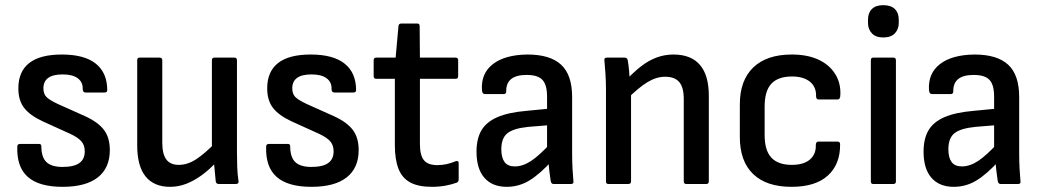

<svg xmlns="http://www.w3.org/2000/svg" viewBox="-20 -712 4029 743"><path d="M222 11Q131 11 87.5 -27.5Q44 -66 47 -145Q47 -155 58 -155H131Q140 -155 140 -146Q140 -104 159.5 -85Q179 -66 222 -66Q266 -66 287 -81Q308 -96 308 -126Q308 -150 295 -165Q282 -180 252 -194L144 -243Q95 -266 73 -295Q51 -324 51 -370Q51 -435 93 -468Q135 -501 219 -501Q307 -501 351 -465.5Q395 -430 395 -363Q395 -354 384 -354H311Q300 -354 300 -368Q301 -394 281 -409Q261 -424 223 -424Q185 -424 166.5 -410.5Q148 -397 148 -370Q148 -349 159.5 -337Q171 -325 203 -310L310 -262Q360 -239 382.5 -209Q405 -179 405 -131Q405 -62 358.5 -25.5Q312 11 222 11Z M638 11Q576 11 543.5 -29Q511 -69 511 -149V-479Q511 -489 520 -489H597Q608 -489 608 -479V-160Q608 -116 623.5 -95Q639 -74 672 -74Q706 -74 739.5 -96Q773 -118 816 -162L820 -88Q792 -57 762 -35Q732 -13 701.5 -1Q671 11 638 11ZM827 0Q817 0 815 -9Q813 -29 811 -50.5Q809 -72 807 -93L800 -132V-479Q800 -489 810 -489H887Q897 -489 897 -479V-123Q897 -93 898 -65Q899 -37 903 -11Q905 0 892 0Z M1185 11Q1094 11 1050.5 -27.5Q1007 -66 1010 -145Q1010 -155 1021 -155H1094Q1103 -155 1103 -146Q1103 -104 1122.5 -85Q1142 -66 1185 -66Q1229 -66 1250 -81Q1271 -96 1271 -126Q1271 -150 1258 -165Q1245 -180 1215 -194L1107 -243Q1058 -266 1036 -295Q1014 -324 1014 -370Q1014 -435 1056 -468Q1098 -501 1182 -501Q1270 -501 1314 -465.5Q1358 -430 1358 -363Q1358 -354 1347 -354H1274Q1263 -354 1263 -368Q1264 -394 1244 -409Q1224 -424 1186 -424Q1148 -424 1129.5 -410.5Q1111 -397 1111 -370Q1111 -349 1122.5 -337Q1134 -325 1166 -310L1273 -262Q1323 -239 1345.5 -209Q1368 -179 1368 -131Q1368 -62 1321.5 -25.5Q1275 11 1185 11Z M1651 11Q1599 11 1567.5 -6Q1536 -23 1522 -59Q1508 -95 1508 -151V-407H1436Q1426 -407 1426 -417V-479Q1426 -489 1436 -489H1511L1522 -611Q1523 -621 1533 -621H1595Q1604 -621 1604 -611L1605 -489H1743Q1753 -489 1753 -479V-417Q1753 -407 1743 -407H1605V-155Q1605 -111 1620.5 -92Q1636 -73 1673 -73Q1691 -73 1709 -77Q1727 -81 1743 -88Q1755 -92 1755 -80V-17Q1755 -8 1747 -5Q1728 2 1703.5 6.5Q1679 11 1651 11Z M2122 0Q2113 0 2111 -12Q2109 -24 2106 -49Q2103 -74 2102 -96L2097 -128V-338Q2097 -384 2079 -403Q2061 -422 2018 -422Q1938 -422 1939 -359Q1939 -348 1930 -348H1856Q1846 -348 1845 -364Q1841 -428 1887.5 -464Q1934 -500 2021 -501Q2109 -501 2151.5 -461.5Q2194 -422 2194 -337V-122Q2194 -87 2195.5 -59.5Q2197 -32 2199 -11Q2201 0 2190 0ZM1941 11Q1885 11 1854.5 -24Q1824 -59 1824 -125Q1824 -175 1843 -207.5Q1862 -240 1904.5 -258.5Q1947 -277 2017 -283L2110 -292V-228L2024 -221Q1966 -215 1943 -196Q1920 -177 1920 -134Q1920 -102 1932.5 -85Q1945 -68 1972 -68Q2003 -68 2035 -89Q2067 -110 2114 -161L2117 -91Q2069 -38 2028.5 -13.5Q1988 11 1941 11Z M2636 0Q2626 0 2626 -10V-329Q2626 -374 2608.5 -394.5Q2591 -415 2554 -415Q2520 -415 2485.5 -394Q2451 -373 2407 -329L2402 -401Q2432 -433 2461 -455.5Q2490 -478 2521 -489.5Q2552 -501 2586 -501Q2654 -501 2688.5 -461Q2723 -421 2723 -341V-10Q2723 0 2713 0ZM2334 0Q2325 0 2325 -10V-366Q2325 -395 2323 -426Q2321 -457 2319 -477Q2317 -489 2328 -489H2398Q2406 -489 2409 -480Q2412 -465 2414.5 -437.5Q2417 -410 2418 -390L2422 -360V-10Q2422 0 2411 0Z M3043 11Q2946 11 2894.5 -38.5Q2843 -88 2843 -182V-308Q2843 -401 2895 -451Q2947 -501 3044 -501Q3104 -501 3146.5 -481.5Q3189 -462 3211.5 -426.5Q3234 -391 3232 -345Q3232 -327 3221 -327H3148Q3138 -327 3138 -340Q3139 -376 3114 -396Q3089 -416 3045 -416Q2991 -416 2965 -388Q2939 -360 2939 -300V-189Q2939 -130 2965 -102Q2991 -74 3044 -74Q3090 -74 3114 -94.5Q3138 -115 3137 -150Q3137 -164 3147 -164H3221Q3231 -164 3231 -154Q3232 -77 3184 -33Q3136 11 3043 11Z M3359 0Q3350 0 3350 -10V-479Q3350 -489 3359 -489H3437Q3447 -489 3447 -479V-10Q3447 0 3437 0ZM3398 -567Q3369 -567 3354 -583Q3339 -599 3339 -623V-636Q3339 -662 3354 -677Q3369 -692 3398 -692Q3428 -692 3443 -677Q3458 -662 3458 -636V-623Q3458 -599 3443 -583Q3428 -567 3398 -567Z M3852 0Q3843 0 3841 -12Q3839 -24 3836 -49Q3833 -74 3832 -96L3827 -128V-338Q3827 -384 3809 -403Q3791 -422 3748 -422Q3668 -422 3669 -359Q3669 -348 3660 -348H3586Q3576 -348 3575 -364Q3571 -428 3617.5 -464Q3664 -500 3751 -501Q3839 -501 3881.5 -461.5Q3924 -422 3924 -337V-122Q3924 -87 3925.5 -59.5Q3927 -32 3929 -11Q3931 0 3920 0ZM3671 11Q3615 11 3584.5 -24Q3554 -59 3554 -125Q3554 -175 3573 -207.5Q3592 -240 3634.5 -258.5Q3677 -277 3747 -283L3840 -292V-228L3754 -221Q3696 -215 3673 -196Q3650 -177 3650 -134Q3650 -102 3662.5 -85Q3675 -68 3702 -68Q3733 -68 3765 -89Q3797 -110 3844 -161L3847 -91Q3799 -38 3758.5 -13.5Q3718 11 3671 11Z"/></svg>

Font: Sofia Sans Semi Condensed SemiBold
Style: Regular
Weight: 600
Designer: Botio Nikoltchev, Ani Petrova
Foundry: lettersoup
Version: Version 4.100